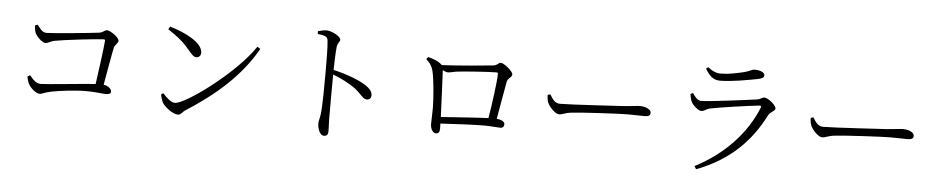

<svg xmlns="http://www.w3.org/2000/svg" viewBox="-43 -1083 7087 1454"><g transform="rotate(5 3500.0 -356.0)"><path d="M188 -603C188 -588 192 -562 197 -550C205 -525 251 -477 278 -477C296 -477 319 -494 342 -499C413 -513 673 -543 716 -543C724 -543 727 -540 726 -532C722 -475 701 -321 684 -201C574 -193 309 -165 270 -165C231 -165 206 -198 184 -224L165 -213C166 -201 173 -172 182 -156C195 -130 239 -90 267 -90C289 -90 302 -104 355 -114C414 -126 533 -141 618 -141C693 -141 736 -132 766 -132C794 -132 805 -138 805 -154C805 -175 778 -196 745 -201C766 -317 787 -441 797 -485C803 -512 828 -521 828 -542C828 -567 761 -614 735 -614C716 -614 709 -594 674 -590C612 -582 330 -554 279 -554C244 -554 228 -586 208 -610Z M1196 -662C1284 -604 1322 -569 1370 -511C1396 -480 1409 -469 1425 -469C1446 -469 1460 -484 1460 -506C1460 -583 1322 -651 1208 -683ZM1295 -111C1263 -111 1231 -143 1201 -176L1185 -166C1187 -150 1196 -118 1206 -101C1226 -71 1286 -24 1325 -24C1347 -24 1358 -49 1378 -61C1597 -201 1783 -361 1903 -574L1880 -589C1738 -376 1372 -111 1295 -111Z M2327 -725C2380 -719 2402 -713 2405 -681C2411 -631 2411 -522 2411 -442C2411 -366 2411 -202 2403 -128C2399 -90 2390 -72 2390 -50C2390 -16 2407 39 2440 39C2462 39 2472 27 2472 1C2472 -16 2470 -46 2469 -90C2468 -196 2469 -360 2470 -429C2538 -403 2592 -374 2637 -343C2697 -297 2708 -263 2741 -263C2762 -263 2773 -280 2773 -297C2773 -328 2747 -353 2717 -372C2662 -407 2567 -442 2470 -464C2471 -519 2473 -592 2478 -640C2482 -673 2500 -677 2500 -697C2500 -720 2432 -758 2390 -758C2371 -758 2352 -752 2326 -746Z M3310 -180C3306 -291 3297 -473 3294 -534C3308 -527 3323 -521 3334 -521C3352 -521 3380 -531 3413 -534C3468 -540 3636 -553 3700 -553C3709 -553 3712 -550 3712 -542C3712 -486 3689 -317 3670 -203C3577 -199 3417 -187 3310 -180ZM3284 -572C3251 -602 3218 -612 3176 -624L3162 -607C3190 -582 3207 -559 3216 -523C3231 -464 3243 -321 3244 -246C3244 -203 3241 -141 3241 -121C3241 -80 3263 -53 3282 -53C3303 -53 3312 -65 3312 -90C3312 -105 3312 -117 3311 -130C3431 -137 3566 -144 3644 -144C3690 -144 3743 -138 3765 -138C3786 -138 3794 -150 3794 -167C3794 -186 3769 -200 3733 -203C3753 -312 3775 -447 3784 -491C3790 -518 3821 -525 3821 -548C3821 -572 3752 -628 3727 -628C3708 -628 3704 -606 3669 -603C3630 -598 3383 -576 3284 -572Z M4101 -417C4102 -397 4103 -380 4110 -361C4124 -327 4171 -278 4199 -278C4228 -278 4239 -293 4296 -299C4371 -308 4652 -323 4715 -323C4776 -323 4811 -321 4846 -321C4880 -321 4890 -332 4890 -350C4890 -377 4845 -394 4807 -394C4781 -394 4753 -388 4686 -383C4640 -381 4290 -358 4201 -358C4159 -358 4143 -389 4121 -423Z M5192 -462C5202 -438 5246 -397 5270 -397C5292 -397 5306 -415 5337 -422C5405 -436 5624 -468 5705 -476C5718 -478 5721 -472 5717 -460C5638 -264 5478 -91 5256 23L5270 46C5529 -53 5678 -213 5778 -409C5790 -434 5829 -445 5829 -464C5829 -489 5768 -540 5738 -540C5721 -540 5712 -525 5684 -521C5614 -511 5323 -473 5264 -473C5235 -473 5218 -496 5197 -527L5178 -518C5181 -498 5185 -479 5192 -462ZM5723 -706C5723 -730 5689 -744 5646 -744C5625 -744 5612 -728 5553 -715C5502 -704 5452 -692 5390 -692C5358 -692 5332 -704 5294 -732L5279 -719C5312 -666 5340 -638 5391 -638C5480 -638 5605 -662 5679 -676C5711 -683 5723 -692 5723 -706Z M6101 -417C6102 -397 6103 -380 6110 -361C6124 -327 6171 -278 6199 -278C6228 -278 6239 -293 6296 -299C6371 -308 6652 -323 6715 -323C6776 -323 6811 -321 6846 -321C6880 -321 6890 -332 6890 -350C6890 -377 6845 -394 6807 -394C6781 -394 6753 -388 6686 -383C6640 -381 6290 -358 6201 -358C6159 -358 6143 -389 6121 -423Z"/></g></svg>

Font: Source Han Serif K
Style: Regular
Weight: 400
Designer: Ryoko NISHIZUKA 西塚涼子 (kana & ideographs); Frank Grießhammer (Latin, Greek & Cyrillic); Wenlong ZHANG 张文龙 (bopomofo); San
Foundry: Adobe Systems Incorporated
Version: Version 1.001;PS 1.001;hotconv 16.6.54;makeotf.lib2.5.65590